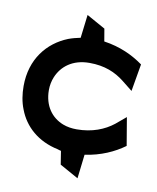

<svg xmlns="http://www.w3.org/2000/svg" viewBox="-78 -632 656 803"><g transform="rotate(10 249.5 -231.0)"><path d="M17 -232C17 -198 22 -165 34 -135C60 -66 118 -14 204 4C208 5 211 7 218 8L227 65L306 109L318 7C386 -3 441 -28 485 -60L465 -179L422 -143C384 -113 332 -92 267 -92C246 -92 226 -95 208 -102C159 -121 124 -166 124 -234C124 -254 128 -273 135 -290C155 -338 200 -375 272 -375C337 -375 383 -355 421 -325L465 -290L485 -406C441 -438 386 -464 317 -474L308 -527L229 -571L217 -472C201 -469 182 -464 166 -458C81 -424 17 -347 17 -232Z"/></g></svg>

Font: Charger Sport
Style: Blk
Weight: 900
Designer: Jasper
Foundry: Cannot Into Space Fonts
Version: Version 1.1